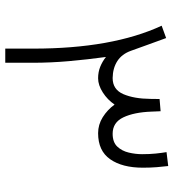

<svg xmlns="http://www.w3.org/2000/svg" viewBox="15 -674 659 729"><g transform="rotate(90 344.5 -309.5)"><path d="M164.6 -106.4Q164.6 -406.2 77.6 -593.8L124.5 -610.8Q137.2 -576.7 148.9 -543.7Q160.6 -510.7 172.9 -477.1Q185.1 -442.9 211.9 -425.5Q238.8 -408.2 276.4 -407.7Q319.8 -407.7 337.4 -448.2Q355 -488.8 355.5 -552.2Q355.5 -560.5 355.7 -569.1Q356 -577.6 356 -585.9L402.3 -589.8Q402.8 -580.6 403.1 -572.3Q403.3 -564 403.8 -555.2Q406.2 -489.3 425.5 -448.5Q444.8 -407.7 487.8 -407.7Q520 -407.7 536.6 -425.3Q553.2 -442.9 559.3 -468.8Q565.4 -494.6 565.4 -519.5Q565.4 -548.3 563 -571.5Q560.5 -594.7 557.6 -612.3L610.4 -618.7Q612.8 -599.6 614.7 -575.7Q616.7 -551.8 616.7 -522.5Q616.7 -444.3 584.7 -398.4Q552.7 -352.5 485.8 -352.5Q453.1 -352.5 425 -370.1Q397 -387.7 377 -415Q358.9 -388.2 331.1 -370.4Q303.2 -352.5 277.3 -352.5Q253.4 -352.5 233.4 -360.6Q213.4 -368.7 196.3 -382.3Q206.1 -310.5 212.2 -241.2Q218.3 -171.9 218.3 -105V0H164.6Z"/></g></svg>

Font: Vazir Thin FD-UI
Style: Thin-FD-UI
Weight: 100
Designer: Saber Rastikerdar
Foundry: Saber Rastikerdar
Version: Version 30.1.0